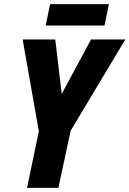

<svg xmlns="http://www.w3.org/2000/svg" viewBox="-20 -904 623 924"><path d="M110 0 167 -272 89 -714H246L277 -452L418 -714H583L320 -275L261 0ZM200 -781 221 -884H504L483 -781Z"/></svg>

Font: Noto Sans Condensed ExtraBold
Style: Italic
Weight: 800
Width: 3
Italic angle: -12°
Designer: Monotype Design Team
Foundry: Monotype Imaging Inc.
Version: Version 2.013; ttfautohint (v1.8.4.7-5d5b)